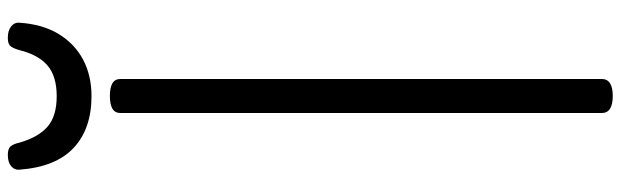

<svg xmlns="http://www.w3.org/2000/svg" viewBox="-568 -1005 1587 491"><g transform="rotate(-90 225.5 -759.5)"><path d="M226 14Q204 14 193 7Q182 0 182 -14V-1245Q182 -1259 193 -1265.5Q204 -1272 226 -1272Q247 -1272 258 -1265.5Q269 -1259 269 -1245V-14Q269 0 258 7Q247 14 226 14ZM225 -1319Q142 -1319 93 -1364.5Q44 -1410 37 -1504Q36 -1516 46 -1524.5Q56 -1533 75 -1533Q91 -1533 97 -1525.5Q103 -1518 106 -1504Q120 -1455 147 -1431.5Q174 -1408 225 -1408Q276 -1408 303.5 -1431.5Q331 -1455 343 -1504Q347 -1518 352.5 -1525.5Q358 -1533 374 -1533Q393 -1533 403.5 -1524.5Q414 -1516 413 -1504Q409 -1444 384 -1403Q359 -1362 318.5 -1340.5Q278 -1319 225 -1319Z"/></g></svg>

Font: Playwrite VN
Style: Regular
Weight: 400
Designer: Veronika Burian, José Scaglione
Foundry: TypeTogether
Version: Version 1.002